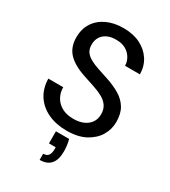

<svg xmlns="http://www.w3.org/2000/svg" viewBox="-229 -822 1047 1184"><g transform="rotate(30 295.0 -230.5)"><path d="M303 12Q227 12 169 -15.5Q111 -43 79 -93Q47 -143 46 -210H152Q152 -172 169.5 -140.5Q187 -109 220.5 -90.5Q254 -72 303 -72Q345 -72 375.5 -86Q406 -100 422 -124.5Q438 -149 438 -181Q438 -217 422 -240.5Q406 -264 377.5 -280Q349 -296 312.5 -308Q276 -320 234 -334Q149 -362 108.5 -405Q68 -448 68 -517Q68 -576 95.5 -619.5Q123 -663 174 -687.5Q225 -712 293 -712Q362 -712 412.5 -687Q463 -662 492 -618Q521 -574 522 -515H416Q416 -542 401.5 -568Q387 -594 359.5 -610.5Q332 -627 291 -627Q256 -628 229 -616Q202 -604 187 -581Q172 -558 172 -526Q172 -494 186 -474.5Q200 -455 225.5 -441Q251 -427 286 -415.5Q321 -404 363 -390Q414 -373 455 -348.5Q496 -324 519.5 -285.5Q543 -247 543 -187Q543 -135 516 -90Q489 -45 436 -16.5Q383 12 303 12ZM250 251V207Q275 207 286 192Q297 177 297 148V134H249V48H343Q349 70 351.5 91Q354 112 354 130Q354 192 327.5 221.5Q301 251 250 251Z"/></g></svg>

Font: DM Sans 12pt Medium
Style: Regular
Weight: 500
Version: Version 4.004;gftools[0.9.30]